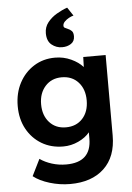

<svg xmlns="http://www.w3.org/2000/svg" viewBox="-67 -884 797 1162"><g transform="rotate(-5 331.5 -302.5)"><path d="M312 230Q249 230 188 211.5Q127 193 89 163L139 62Q170 84 211.5 97Q253 110 298 110Q451 110 451 -34V-72Q426 -41 382 -20.5Q338 0 290 0Q216 0 159 -34Q102 -68 69 -128Q36 -188 36 -267Q36 -346 68.5 -407.5Q101 -469 157.5 -504.5Q214 -540 286 -540Q338 -540 383.5 -519Q429 -498 455 -468L457 -529H593V-40Q593 89 518 159.5Q443 230 312 230ZM316 -114Q379 -114 417 -155.5Q455 -197 455 -266Q455 -334 417 -376Q379 -418 316 -418Q254 -418 216 -375.5Q178 -333 178 -266Q178 -198 216 -156Q254 -114 316 -114ZM335 -599Q300 -599 272 -621.5Q244 -644 244 -692Q244 -729 266 -757Q288 -785 321 -804.5Q354 -824 386 -835L420 -784Q407 -781 391.5 -772.5Q376 -764 365 -752.5Q354 -741 354 -728Q354 -719 361 -715Q368 -711 378 -707Q393 -701 402.5 -691Q412 -681 412 -659Q412 -629 389.5 -614Q367 -599 335 -599Z"/></g></svg>

Font: Lexend Deca SemiBold
Style: Regular
Weight: 600
Designer: Bonnie Shaver-Troup, Thomas Jockin
Foundry: Lexend
Version: Version 1.008; ttfautohint (v1.8.4.7-5d5b)